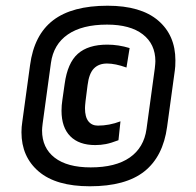

<svg xmlns="http://www.w3.org/2000/svg" viewBox="-20 -636 686 671"><path d="M593 -425Q593 -402 591 -390L564 -193Q550 -89 484.5 -37Q419 15 294 15Q176 15 115.5 -36.5Q55 -88 55 -174Q55 -192 58 -211L85 -408Q99 -514 165.5 -565Q232 -616 356 -616Q472 -616 532.5 -564.5Q593 -513 593 -425ZM158 -416 129 -204Q127 -188 127 -180Q127 -119 171 -85Q215 -51 297 -51Q384 -51 433.5 -85.5Q483 -120 492 -185L521 -397Q523 -415 523 -422Q523 -482 479 -516Q435 -550 354 -550Q267 -550 217 -515.5Q167 -481 158 -416ZM433 -468 422 -400Q383 -414 354 -414Q325 -414 308 -396.5Q291 -379 286 -338L279 -283Q277 -265 277 -258Q277 -227 289 -212Q301 -197 322 -197Q362 -197 401 -212L394 -146Q368 -136 350 -132.5Q332 -129 313 -129Q256 -129 225.5 -160Q195 -191 195 -249Q195 -268 198 -287L206 -343Q216 -416 252 -448Q288 -480 355 -480Q394 -480 433 -468Z"/></svg>

Font: Ropa Sans
Style: Italic
Weight: 400
Version: Version 1.100